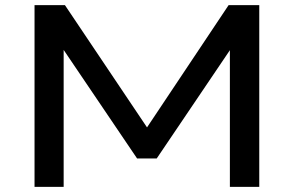

<svg xmlns="http://www.w3.org/2000/svg" viewBox="-20 -725 1139 745"><path d="M114 0V-705H232L563 -212H538L867 -705H986V0H872V-551H886L588 -110H512L213 -552H227V0Z"/></svg>

Font: Nunito Sans 10pt Expanded SemiBold
Style: Regular
Weight: 600
Width: 7
Designer: Vernon Adams
Foundry: Vernon Adams
Version: Version 3.101;gftools[0.9.27]